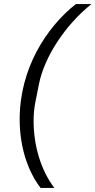

<svg xmlns="http://www.w3.org/2000/svg" viewBox="-20 -780 466 937"><path d="M76 -198C76 -53 121 63 178 137H245C180 51 144 -68 144 -190C144 -222 147 -254 153 -284L170 -369C197 -504 298 -657 426 -760H350C208 -648 76 -447 76 -198Z"/></svg>

Font: LVC Sans
Style: Italic
Weight: 400
Italic angle: -11.31°
Designer: Mike Abbink, Paul van der Laan, Pieter van Rosmalen
Foundry: Bold Monday
Version: Version 3.0